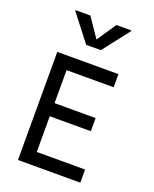

<svg xmlns="http://www.w3.org/2000/svg" viewBox="-178 -1097 957 1195"><g transform="rotate(20 300.0 -499.5)"><path d="M92 0V-716H497V-629H185V-87H505V0ZM146 -323.5V-410.5H457V-323.5ZM246 -819 110 -993.5V-999H208L303.5 -859H286L381 -999H479V-993.5L343 -819Z"/></g></svg>

Font: Google Sans Code
Style: Regular
Weight: 400
Monospace: yes
Designer: Google Sans Code Authors
Foundry: Google LLC
Version: Version 6.000